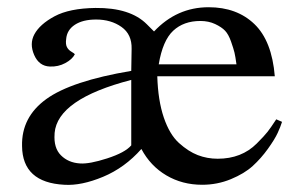

<svg xmlns="http://www.w3.org/2000/svg" viewBox="-20 -501 820 531"><path d="M760 -164Q756 -151 748 -133.5Q740 -116 721 -89.5Q702 -63 679 -42Q656 -21 618.5 -5.5Q581 10 539 10Q484 10 440 -16Q396 -42 371 -89Q325 -37 265 -12Q205 13 158 10Q42 4 41 -97Q39 -177 108 -227Q177 -277 343 -305L344 -366Q345 -406 316 -426.5Q287 -447 246 -447Q209 -447 187 -432.5Q165 -418 163 -393Q161 -379 165 -371Q169 -363 177.5 -358Q186 -353 187 -351Q180 -337 160.5 -326.5Q141 -316 118 -317Q88 -318 74.5 -349Q61 -380 75 -406Q90 -434 131 -456Q172 -478 244 -479Q340 -480 386 -434L406 -414Q469 -481 557 -481Q635 -481 683.5 -434.5Q732 -388 740 -290H415Q417 -223 433 -176Q449 -129 475 -105.5Q501 -82 527 -72Q553 -62 582 -62Q615 -62 642 -72.5Q669 -83 690 -104Q711 -125 720 -136.5Q729 -148 744 -171ZM634 -323Q631 -345 628.5 -355.5Q626 -366 619 -386Q612 -406 602.5 -416Q593 -426 575 -434.5Q557 -443 534 -443Q488 -443 459 -416Q430 -389 419 -323ZM343 -280Q139 -227 131 -133V-131Q128 -92 148.5 -71.5Q169 -51 201 -49Q227 -47 276.5 -63Q326 -79 343 -99Z"/></svg>

Font: GFS Artemisia
Style: Regular
Weight: 400
Designer: Takis Katsoulidis and George D. Matthiopoulos
Foundry: Takis Katsoulidis and George D. Matthiopoulos
Version: Version 1.0